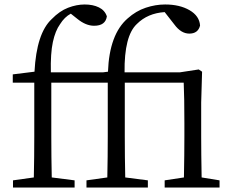

<svg xmlns="http://www.w3.org/2000/svg" viewBox="-20 -837 1039 857"><path d="M880 -45 960 -32V0H715V-32L801 -45Q803 -152 803 -228V-287Q803 -403 800 -468H537V-228Q537 -137 539 -45L640 -32V0H366V-32L459 -45Q461 -137 461 -228V-468H209V-228Q209 -137 211 -45L313 -32V0H38V-32L131 -45Q133 -137 133 -228V-468H37V-505L134 -517Q143 -689 211 -752Q246 -788 284 -802.5Q322 -817 358 -817Q395 -817 421.5 -804Q448 -791 457 -764Q451 -722 400 -722Q363 -722 325 -753L296 -776Q268 -761 248 -729Q227 -700 216 -649.5Q205 -599 207 -514H439L462 -517Q468 -684 550 -755Q587 -788 630.5 -802.5Q674 -817 717 -817Q782 -817 826 -791.5Q870 -766 873 -723Q864 -687 825 -687Q788 -687 758 -728L715 -783Q639 -778 591 -730Q534 -677 536 -514H782L867 -527L882 -517L878 -379V-228Q878 -152 880 -45Z"/></svg>

Font: Han-Nom Khai
Style: Regular
Weight: 400
Version: Version 1.200;June 22, 2023;FontCreator 14.0.0.2814 64-bit